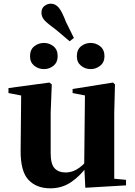

<svg xmlns="http://www.w3.org/2000/svg" viewBox="-20 -1005 731 1042"><path d="M219 -630Q188 -630 165.5 -648.5Q143 -667 143 -700Q143 -735 165.5 -753.5Q188 -772 219 -772Q248 -772 270.5 -753.5Q293 -735 293 -700Q293 -667 270.5 -648.5Q248 -630 219 -630ZM358 -781 286 -842Q238 -877 221.5 -895Q205 -913 205 -936Q205 -960 221 -972.5Q237 -985 256 -985Q280 -985 298 -964.5Q316 -944 338 -886L381 -799ZM472 -630Q442 -630 419.5 -648.5Q397 -667 397 -700Q397 -735 419.5 -753.5Q442 -772 472 -772Q501 -772 524 -753.5Q547 -735 547 -700Q547 -667 524 -648.5Q501 -630 472 -630ZM253 17Q178 17 134.5 -29Q91 -75 92 -189L95 -505L129 -480L26 -500V-527L248 -557L261 -547L255 -393V-174Q255 -114 276.5 -91.5Q298 -69 335 -69Q376 -69 411 -95Q446 -121 472 -160L511 -103H453Q416 -51 366.5 -17Q317 17 253 17ZM443 14 437 -107V-110L441 -487L374 -500V-522L593 -557L604 -547L600 -393V-35L664 -29V1Z"/></svg>

Font: Noto Serif JP Black
Style: Regular
Weight: 900
Designer: Ryoko NISHIZUKA 西塚涼子 (kana & ideographs); Frank Grießhammer (Latin, Greek & Cyrillic); Wenlong ZHANG 张文龙 (bopomofo); San
Foundry: Adobe
Version: Version 2.003-H1;hotconv 1.1.1;makeotfexe 2.6.0